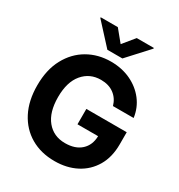

<svg xmlns="http://www.w3.org/2000/svg" viewBox="-220 -1099 1167 1253"><g transform="rotate(30 364.0 -472.0)"><path d="M377.4 9.8Q274.9 9.8 197.5 -35.4Q120.1 -80.6 76.9 -164.1Q33.7 -247.6 33.7 -362.8Q33.7 -481 78.9 -564.7Q124 -648.4 201.2 -692.9Q278.3 -737.3 374.5 -737.3Q456.5 -737.3 523.2 -706.1Q589.8 -674.8 632.6 -619.6Q675.3 -564.5 685.1 -492.2H529.3Q514.6 -543.5 475.3 -572.5Q436 -601.6 377 -601.6Q293.5 -601.6 241.5 -539.8Q189.5 -478 189.5 -364.3Q189.5 -250.5 240.7 -188.2Q292 -126 378.4 -126Q455.1 -126 498.5 -165.8Q542 -205.6 543.5 -273.4H388.2V-389.2H692.4V-297.4Q692.4 -201.7 651.9 -132.8Q611.3 -64 540.3 -27.1Q469.2 9.8 377.4 9.8ZM299.3 -954.1 370.6 -867.2 441.9 -954.1H570.8V-948.7L427.2 -792H314L170.4 -948.7V-954.1Z"/></g></svg>

Font: Inter Tight
Style: Bold
Weight: 700
Designer: Rasmus Andersson
Foundry: rsms
Version: Version 3.004; ttfautohint (v1.8.4.7-5d5b)